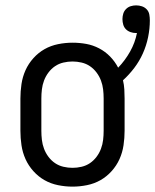

<svg xmlns="http://www.w3.org/2000/svg" viewBox="-20 -687 578 715"><path d="M250 8Q223 8 196 2.5Q169 -3 146 -16Q123 -29 104.5 -49.5Q86 -70 75 -94.5Q64 -119 60 -146Q56 -173 56 -200V-320Q56 -347 60 -374Q64 -401 75 -425.5Q86 -450 104.5 -470.5Q123 -491 146 -504Q169 -517 196 -522.5Q223 -528 250 -528Q276 -528 301 -523.5Q326 -519 349 -507Q372 -495 390 -476.5Q408 -458 420 -435Q446 -462 464.5 -495Q483 -528 490 -564H486Q476 -564 466 -567.5Q456 -571 449 -578Q442 -585 439 -595Q436 -605 436 -616Q436 -626 439 -636Q442 -646 449.5 -653.5Q457 -661 467 -664Q477 -667 487 -667Q498 -667 508.5 -663.5Q519 -660 526.5 -652Q534 -644 536 -633Q538 -622 538 -611Q538 -580 531.5 -548.5Q525 -517 512 -488Q499 -459 480 -434Q461 -409 438 -388Q442 -371 443 -354Q444 -337 444 -320V-200Q444 -173 440 -146Q436 -119 425 -94.5Q414 -70 395.5 -49.5Q377 -29 354 -16Q331 -3 304 2.5Q277 8 250 8ZM250 -62Q267 -62 284 -66Q301 -70 315 -79.5Q329 -89 339.5 -103Q350 -117 356 -133Q362 -149 364 -166Q366 -183 366 -200V-320Q366 -337 364 -354Q362 -371 356 -387Q350 -403 339.5 -417Q329 -431 315 -440.5Q301 -450 284 -454Q267 -458 250 -458Q233 -458 216 -454Q199 -450 185 -440.5Q171 -431 160.5 -417Q150 -403 144 -387Q138 -371 136 -354Q134 -337 134 -320V-200Q134 -183 136 -166Q138 -149 144 -133Q150 -117 160.5 -103Q171 -89 185 -79.5Q199 -70 216 -66Q233 -62 250 -62Z"/></svg>

Font: Iosevka Algr
Style: Regular
Weight: 400
Monospace: yes
Designer: Belleve Invis
Foundry: Belleve Invis
Version: Version 26.0.2; ttfautohint (v1.8.3)